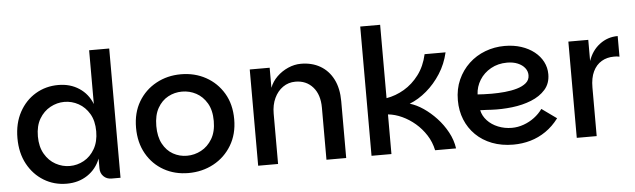

<svg xmlns="http://www.w3.org/2000/svg" viewBox="-48 -914 3623 1095"><g transform="rotate(-5 1764.0 -366.5)"><path d="M295 7Q223 7 164.5 -28.5Q106 -64 71.5 -127.5Q37 -191 37 -276Q37 -361 71.5 -424.5Q106 -488 164.5 -523Q223 -558 295 -558Q363 -558 414 -524.5Q465 -491 488 -432V-740H603V0H552Q524 0 506 -18Q488 -36 488 -64V-120Q465 -61 414 -27Q363 7 295 7ZM321 -92Q364 -92 402 -113Q440 -134 464 -175.5Q488 -217 488 -276Q488 -336 464 -376.5Q440 -417 402 -438Q364 -459 321 -459Q279 -459 240.5 -438Q202 -417 178 -376.5Q154 -336 154 -276Q154 -217 178 -175.5Q202 -134 240.5 -113Q279 -92 321 -92Z M992 7Q914 7 851.5 -28Q789 -63 752.5 -127Q716 -191 716 -276Q716 -362 753.5 -425Q791 -488 855 -523Q919 -558 997 -558Q1076 -558 1139.5 -523Q1203 -488 1240.5 -425Q1278 -362 1278 -276Q1278 -191 1239.5 -127Q1201 -63 1136 -28Q1071 7 992 7ZM992 -92Q1035 -92 1073.5 -112.5Q1112 -133 1136.5 -174Q1161 -215 1161 -276Q1161 -338 1137 -378.5Q1113 -419 1075.5 -439Q1038 -459 995 -459Q952 -459 915 -439Q878 -419 855 -378.5Q832 -338 832 -276Q832 -215 854 -174Q876 -133 912.5 -112.5Q949 -92 992 -92Z M1391 0V-551H1505V-436Q1518 -471 1546 -498.5Q1574 -526 1610.5 -542Q1647 -558 1684 -558Q1747 -558 1794.5 -530.5Q1842 -503 1868.5 -451Q1895 -399 1895 -325V0H1782V-298Q1782 -373 1744 -416Q1706 -459 1644 -459Q1604 -459 1572.5 -437Q1541 -415 1523 -376.5Q1505 -338 1505 -288V0Z M2040 0V-740H2154V-320Q2207 -329 2255.5 -357.5Q2304 -386 2340.5 -434.5Q2377 -483 2392 -551H2512Q2497 -485 2462 -430.5Q2427 -376 2380.5 -336.5Q2334 -297 2283 -277Q2321 -266 2360 -239.5Q2399 -213 2433.5 -176Q2468 -139 2492.5 -94Q2517 -49 2524 0H2404Q2394 -48 2368.5 -87.5Q2343 -127 2308.5 -156.5Q2274 -186 2234 -204.5Q2194 -223 2154 -227V0Z M2852 7Q2785 7 2730.5 -14Q2676 -35 2637.5 -73Q2599 -111 2578.5 -161.5Q2558 -212 2558 -272Q2558 -337 2581.5 -389.5Q2605 -442 2645.5 -480Q2686 -518 2739 -538Q2792 -558 2850 -558Q2902 -558 2945 -544Q2988 -530 3019.5 -505Q3051 -480 3068 -447Q3085 -414 3085 -376Q3085 -323 3054 -288Q3023 -253 2973 -233Q2923 -213 2863 -206Q2803 -199 2744 -202Q2734 -203 2719 -203.5Q2704 -204 2692.5 -204.5Q2681 -205 2680 -205Q2687 -172 2711.5 -145.5Q2736 -119 2773 -104Q2810 -89 2852 -89Q2886 -89 2919.5 -101Q2953 -113 2981 -134Q3009 -155 3028 -182L3113 -121Q3080 -77 3038.5 -48.5Q2997 -20 2950 -6.5Q2903 7 2852 7ZM2754 -293Q2791 -293 2829 -296.5Q2867 -300 2899.5 -309.5Q2932 -319 2952 -336Q2972 -353 2972 -380Q2972 -403 2957.5 -421.5Q2943 -440 2917 -451Q2891 -462 2856 -462Q2804 -462 2763 -439Q2722 -416 2698.5 -378Q2675 -340 2673 -296Q2687 -295 2708 -294Q2729 -293 2754 -293Z M3215 0V-551H3329V0ZM3296 -278 3329 -430Q3349 -489 3394.5 -523.5Q3440 -558 3498 -558V-440Q3490 -442 3482.5 -442.5Q3475 -443 3467 -443Q3426 -443 3395 -424.5Q3364 -406 3346.5 -369.5Q3329 -333 3329 -278Z"/></g></svg>

Font: Parkinsans Light Medium
Style: Regular
Weight: 500
Version: Version 1.000